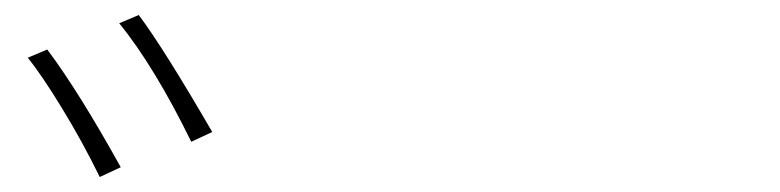

<svg xmlns="http://www.w3.org/2000/svg" viewBox="-20 -848 1040 256"><path d="M141 -625 113 -612Q90 -659 62.5 -704Q35 -749 17 -771L43 -782Q85 -726 141 -625ZM263 -672 235 -659Q186 -759 139 -817L165 -828Q198 -784 263 -672Z"/></svg>

Font: Merged Yaku Han JP Thin
Style: Regular
Weight: 250
Designer: Ryoko NISHIZUKA 西塚涼子 (kana, bopomofo & ideographs); Paul D. Hunt (Latin, Greek & Cyrillic); Sandoll Communications 산돌커뮤니
Foundry: Adobe
Version: Version 2.004